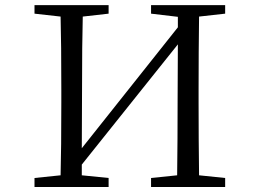

<svg xmlns="http://www.w3.org/2000/svg" viewBox="-20 -749 1040 769"><path d="M118.2 0V-36.1L222.7 -46.9Q225.6 -153.3 225.6 -336.9V-391.6Q225.6 -574.2 222.7 -682.6L118.2 -694.3V-728.5H415V-694.3L311.5 -682.6Q308.6 -576.2 308.6 -391.6L307.6 -155.3L692.4 -639.6V-681.6L585 -694.3V-728.5H881.8V-694.3L777.3 -682.6Q775.4 -541 775.4 -391.6V-336.9Q775.4 -190.4 777.3 -46.9L881.8 -36.1V0H585V-36.1L689.5 -46.9Q691.4 -188.5 691.4 -352.5L692.4 -571.3L307.6 -89.8V-46.9L415 -36.1V0Z"/></svg>

Font: GenEi Koburi Mincho v6
Style: Regular
Weight: 400
Designer: o_tamon (Modified)
Foundry: o_tamon / Adobe Systems Incorporated
Version: Version 6.1